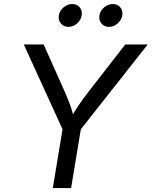

<svg xmlns="http://www.w3.org/2000/svg" viewBox="-20 -953 769 973"><path d="M247.6 0 296.9 -297.9 100.6 -727.5H201.2L306.2 -492.7Q323.7 -453.1 336.7 -417.2Q349.6 -381.3 360.8 -326.7H323.7Q353 -382.3 377.9 -418.7Q402.8 -455.1 432.1 -492.7L614.7 -727.5H728.5L389.6 -297.9L340.3 0ZM532.2 -816.9Q508.3 -816.9 494.1 -834Q480 -851.1 483.9 -875Q487.8 -898.9 507.8 -915.8Q527.8 -932.6 551.8 -932.6Q575.7 -932.6 589.6 -915.8Q603.5 -898.9 599.6 -875Q595.7 -851.1 575.9 -834Q556.2 -816.9 532.2 -816.9ZM326.7 -816.9Q302.7 -816.9 288.6 -834Q274.4 -851.1 278.3 -875Q282.2 -898.9 302.2 -915.8Q322.3 -932.6 346.2 -932.6Q370.1 -932.6 384 -915.8Q397.9 -898.9 394 -875Q390.1 -851.1 370.4 -834Q350.6 -816.9 326.7 -816.9Z"/></svg>

Font: Adwaita Sans
Style: Italic
Weight: 400
Italic angle: -9.39999°
Designer: Rasmus Andersson
Foundry: rsms
Version: Version 4.001;git-9221beed3